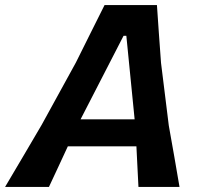

<svg xmlns="http://www.w3.org/2000/svg" viewBox="-59 -733 790 753"><path d="M-39 0Q-4.5 -58 33 -121.8Q70.5 -185.5 104.5 -243.5L238.5 -487.5Q270 -550.5 296.5 -604Q323 -657.5 351 -713H556.5Q560 -659 564 -603.8Q568 -548.5 572.5 -486.5L603 -240.5Q613.5 -183 624.5 -119.2Q635.5 -55.5 645 0H484Q482 -38 480 -78.5Q478 -119 476 -159H207Q188.5 -119 169.8 -78.8Q151 -38.5 133 0ZM425.5 -592.5 257 -265H469L436.5 -592.5Z"/></svg>

Font: Commissioner Loud SemiBold
Style: Italic
Weight: 600
Italic angle: -12°
Designer: Kostas Bartsokas
Foundry: Kostas Bartsokas
Version: Version 1.000; ttfautohint (v1.8.3)